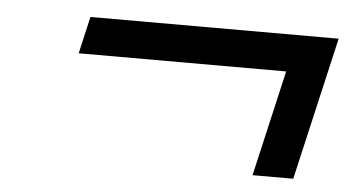

<svg xmlns="http://www.w3.org/2000/svg" viewBox="-33 -492 697 383"><g transform="rotate(5 315.5 -300.0)"><path d="M565.4 -156.7H483.9L532.7 -368.7H117.2L134.3 -442.9H631.3Z"/></g></svg>

Font: Caudex
Style: Bold
Weight: 700
Italic angle: -13°
Version: Version 1.04